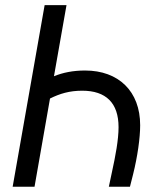

<svg xmlns="http://www.w3.org/2000/svg" viewBox="-20 -713 626 733"><path d="M395.5 0H476.1L488.3 -48.3C504.9 -115.2 515.1 -186 515.1 -234.9C515.1 -364.7 432.6 -443.8 304.7 -443.8C259.3 -443.8 220.2 -436 186 -421.9L233.9 -693.4H150.4L28.3 0H111.8L170.9 -336.9C208.5 -355.5 245.1 -366.7 293.9 -366.7C384.8 -366.7 432.6 -319.8 432.6 -227.5C432.6 -179.2 420.9 -117.7 407.2 -55.2Z"/></svg>

Font: Cascadia Code PL SemiLight
Style: Italic
Weight: 350
Italic angle: -10°
Monospace: yes
Designer: Aaron Bell
Foundry: Saja Typeworks
Version: Version 2404.023